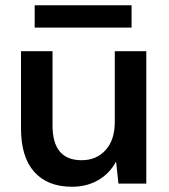

<svg xmlns="http://www.w3.org/2000/svg" viewBox="-20 -699 644 731"><path d="M254 12Q161 12 110.5 -44.5Q60 -101 60 -209V-504H180V-221Q180 -89 291 -89Q347 -89 382 -127.5Q417 -166 417 -235V-504H537V0H431L422 -84Q398 -39 354.5 -13.5Q311 12 254 12ZM112 -594V-679H481V-594Z"/></svg>

Font: AWOL-DM SemiBold
Style: Regular
Weight: 600
Designer: Colophon Foundry, Jonny Pinhorn, Mikhail Sharanda
Foundry: Colophon Foundry
Version: Version 1.000;Glyphs 3.2.3 (3260)